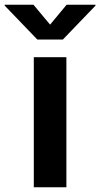

<svg xmlns="http://www.w3.org/2000/svg" viewBox="-77 -786 421 806"><path d="M64.9 0V-545.9H201.7V0ZM63.5 -766.1 133.3 -682.6 202.6 -766.1H323.7V-762.2L187 -620.1H79.6L-57.1 -762.2V-766.1Z"/></svg>

Font: Inter
Style: 650
Weight: 650
Designer: Rasmus Andersson
Foundry: rsms
Version: Version 4.001;git-66647c0bb